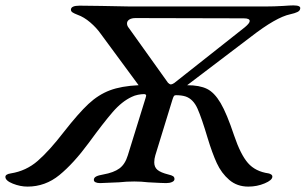

<svg xmlns="http://www.w3.org/2000/svg" viewBox="-91 -674 1133 712"><path d="M1022 -641Q1021 -634 1012 -629.5Q1003 -625 985 -621Q933 -610 840 -538L603 -358Q649 -358 676.5 -344.5Q704 -331 727 -292Q750 -253 777 -172Q801 -101 828.5 -69.5Q856 -38 905 -31Q910 -30 914.5 -27Q919 -24 919 -19Q919 -6 890.5 6Q862 18 830 18Q788 18 759 -7Q730 -32 713 -69Q696 -106 679 -162Q657 -236 641.5 -271Q626 -306 598 -316Q583 -321 561 -321Q556 -321 553.5 -317Q551 -313 548 -303L485 -98Q481 -85 481 -72Q481 -54 493 -44Q505 -34 533 -27Q546 -24 551 -20.5Q556 -17 556 -10Q556 -3 547 1Q538 5 525 5Q512 5 458 2Q433 -1 407 -1Q378 -1 351 2Q291 5 280 5Q270 5 263.5 2Q257 -1 257 -7Q257 -15 265.5 -19.5Q274 -24 292 -27Q331 -34 352 -49.5Q373 -65 383 -98L449 -311L451 -319Q451 -325 443 -325Q433 -325 420.5 -322.5Q408 -320 398 -315Q361 -298 326.5 -258Q292 -218 238 -144Q182 -68 129.5 -25Q77 18 11 18Q-16 18 -43.5 7Q-71 -4 -71 -18Q-71 -28 -51 -31Q6 -40 49 -77.5Q92 -115 146 -185Q200 -254 237 -288.5Q274 -323 316.5 -339Q359 -355 423 -358L283 -548Q267 -571 243.5 -591Q220 -611 197 -619Q184 -624 178 -628Q172 -632 172 -638Q172 -653 204 -653L285 -652L390 -650H895Q925 -650 959 -652Q985 -654 997 -654Q1026 -654 1022 -641ZM835 -596Q835 -606 813 -606L412 -607Q397 -607 388.5 -601.5Q380 -596 380 -587Q380 -578 387 -570L532 -367Q538 -361 543 -361Q547 -361 555 -366L817 -573Q835 -588 835 -596Z"/></svg>

Font: EB Garamond Medium
Style: Italic
Weight: 500
Italic angle: -17.2°
Designer: Georg Duffner and Octavio Pardo
Foundry: Georg Duffner
Version: Version 1.000